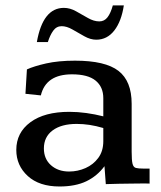

<svg xmlns="http://www.w3.org/2000/svg" viewBox="-20 -676 592 707"><path d="M199.2 10.7Q124.5 10.7 82.3 -27.8Q40 -66.4 40 -124Q40 -187.5 91.8 -225.8Q143.6 -264.2 235.4 -264.2Q266.1 -264.2 297.9 -259.8Q329.6 -255.4 360.4 -247.6V-314.5Q360.4 -356 332 -379.2Q303.7 -402.3 245.1 -402.3Q148.9 -402.3 130.4 -324.7L73.7 -330.6L79.1 -420.4Q104.5 -432.1 149.7 -442.4Q194.8 -452.6 256.3 -452.6Q367.7 -452.6 416.3 -415Q464.8 -377.4 464.8 -293.9V-117.2Q464.8 -85.9 468 -73Q471.2 -60.1 480.5 -57.6Q489.7 -55.2 508.3 -55.2H530.8V0Q523.9 -0.5 512 -0.5Q500 -0.5 487.5 -0.2Q475.1 0 467.3 0Q440.4 0.5 417.2 0.7Q394 1 369.6 2L364.7 -64Q337.9 -27.8 297.9 -8.5Q257.8 10.7 199.2 10.7ZM234.4 -44.4Q266.1 -44.4 294.9 -57.1Q323.7 -69.8 342 -94.7Q360.4 -119.6 360.4 -156.2V-204.6Q334 -212.4 309.8 -216.1Q285.6 -219.7 262.2 -219.7Q206.1 -219.7 173.8 -195.8Q141.6 -171.9 141.6 -129.4Q141.6 -90.8 167.7 -67.6Q193.8 -44.4 234.4 -44.4ZM115.7 -521Q137.7 -647 215.3 -647Q237.8 -647 260 -634.5Q282.2 -622.1 304 -609.6Q325.7 -597.2 345.7 -597.2Q364.3 -597.2 376 -612.5Q387.7 -627.9 395.5 -656.2H436Q427.2 -597.7 400.9 -563.7Q374.5 -529.8 334.5 -529.8Q313 -529.8 290.5 -542.5Q268.1 -555.2 246.8 -567.4Q225.6 -579.6 207 -579.6Q188 -579.6 176 -563Q164.1 -546.4 156.2 -521Z"/></svg>

Font: Kameron Medium
Style: Regular
Weight: 500
Designer: Vernon Adams
Foundry: Vernon Adams
Version: Version 1.100